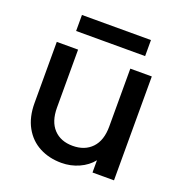

<svg xmlns="http://www.w3.org/2000/svg" viewBox="-131 -835 910 957"><g transform="rotate(20 324.5 -356.0)"><path d="M574 -551V0H460V-65Q433 -31 389.5 -11.5Q346 8 297 8Q232 8 180.5 -19Q129 -46 99.5 -99Q70 -152 70 -227V-551H183V-244Q183 -170 220 -130.5Q257 -91 321 -91Q385 -91 422.5 -130.5Q460 -170 460 -244V-551ZM508 -720V-635H142V-720Z"/></g></svg>

Font: IBM-Poppins
Style: Poppins-Medium
Weight: 500
Designer: Mike Abbink, Paul van der Laan, Pieter van Rosmalen, Ben Mitchell, Mark Frömberg
Foundry: Bold Monday
Version: Version 1.1